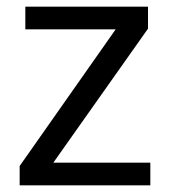

<svg xmlns="http://www.w3.org/2000/svg" viewBox="-20 -556 510 576"><path d="M431 0H39V-58L327 -468H56V-536H424V-470L140 -68H431Z"/></svg>

Font: uhindi85
Style: Book
Weight: 400
Designer: Jelle Bosma - Monotype Design Team
Foundry: Monotype Imaging Inc.
Version: Version 2.003